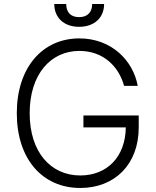

<svg xmlns="http://www.w3.org/2000/svg" viewBox="-20 -929 781 959"><path d="M599.8 -500H668C644.5 -628.2 535.5 -737.2 376.4 -737.2C192.1 -737.2 63.9 -591.6 63.9 -363.6C63.9 -136 190.7 9.9 381 9.9C551.1 9.9 672.9 -106.2 672.9 -292.6V-352.3H396.7V-292.6H608.3C606.5 -143.8 513.1 -52.6 381 -52.6C234 -52.6 128.2 -168.3 128.2 -363.6C128.2 -559.7 234.7 -674.7 376.4 -674.7C496.4 -674.7 573.5 -596.6 599.8 -500ZM440.3 -909.1C440.3 -871.8 420.5 -843.4 375 -843.4C329.5 -843.4 310.7 -871.8 310.7 -909.1H251.1C251.1 -841.3 298.7 -795.1 375 -795.1C452.1 -795.1 500 -841.3 500 -909.1Z"/></svg>

Font: Karasuma Gothic
Style: Light
Weight: 300
Designer: Rasmus Andersson / Ryoko Nishizuka
Foundry: rsms
Version: Version 1.00